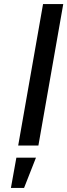

<svg xmlns="http://www.w3.org/2000/svg" viewBox="-20 -720 333 950"><path d="M70 0 193 -700H293L170 0ZM34 210 61 60H158L99 210Z"/></svg>

Font: Cuprum Medium
Style: Italic
Weight: 500
Italic angle: -10°
Version: Version 3.000